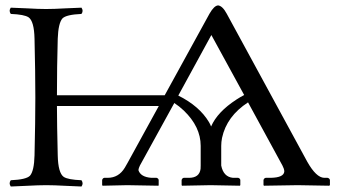

<svg xmlns="http://www.w3.org/2000/svg" viewBox="-20 -678 1238 703"><path d="M874 -330.1 753.9 -549.8 632.8 -328.1Q710 -289.6 745.1 -231Q750.5 -221.7 752.9 -214.8Q775.9 -268.1 845.7 -313.5Q859.9 -322.8 874 -330.1ZM790 -71.8Q798.3 -30.3 833 -26.9H852.1Q858.9 -24.9 859.9 -19V0L857.9 2Q856.9 2 751 0L647 2L645 0V-19Q647 -25.9 652.8 -26.9H671.9Q710 -26.9 714.4 -59.6Q714.8 -65.9 714.8 -71.8V-144Q714.8 -213.9 652.8 -273.4Q636.2 -289.1 618.2 -300.8L492.2 -71.8Q487.3 -61.5 486.8 -55.2Q494.6 -29.8 534.2 -26.9H553.2Q560.1 -24.9 561 -19V0L560.1 2Q559.6 2 445.8 0L356 2L354 0V-19Q356 -25.9 361.8 -26.9H374Q414.6 -26.9 437 -64Q441.4 -71.3 446.8 -81.1L561.5 -290H188.5Q188.5 -226.6 191.4 -108.9Q192.9 -44.4 213.4 -30.3Q229 -20 278.3 -18.1Q286.6 -6.3 278.3 4.9Q255.9 4.4 220.7 2.4Q177.7 0 149.4 0Q121.1 0 76.7 2.4Q40.5 4.4 19.5 4.9Q11.2 -6.8 19.5 -18.1Q76.2 -20.5 89.8 -34.7Q105 -52.2 106.4 -108.9Q109.4 -234.4 109.4 -320.8Q109.4 -412.1 106.4 -536.1Q105 -600.6 84.5 -614.7Q68.8 -625 19.5 -627Q11.2 -638.7 19.5 -649.9Q42 -649.4 77.6 -647.5Q121.1 -645 148.4 -645Q176.8 -645 221.2 -647.5Q257.3 -649.4 278.3 -649.9Q286.6 -638.2 278.3 -627Q222.2 -624.5 208.5 -610.4Q193.4 -592.8 191.4 -536.1Q188.5 -434.1 188.5 -329.1H583L747.1 -627.9Q764.2 -657.7 778.8 -658.2Q794.9 -656.2 810.1 -627.9L1105 -85.9Q1137.7 -27.8 1167 -26.9H1179.2Q1186.5 -25.4 1188 -19V0L1185.1 2Q1184.1 2 1069.8 0L946.8 2L944.8 0V-19Q946.8 -25.9 953.1 -26.9H971.2Q1020 -27.8 1021 -50.8Q1020.5 -60.1 1014.2 -71.8L888.2 -303.2Q810.1 -252.4 793 -173.3Q790 -157.7 790 -144Z"/></svg>

Font: Linux Libertine Display O
Style: Regular
Weight: 400
Designer: Philipp H. Poll
Foundry: Philipp H. Poll
Version: Version 5.0.9